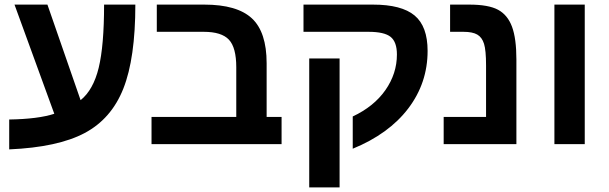

<svg xmlns="http://www.w3.org/2000/svg" viewBox="-20 -626 2645 834"><path d="M20 -106.9Q146 -108.9 215.8 -131.8L43 -606H186L330.1 -190.9Q385.3 -235.4 408.7 -331.5Q432.1 -427.7 432.1 -606H567.9Q567.9 -373 515.9 -241.5Q463.9 -109.9 347.7 -48.1Q231.4 13.7 20 22.9Z M661.1 -487.8V-606H867.2Q1009.8 -606 1074 -546.4Q1138.2 -486.8 1138.2 -351.1V-118.2H1203.1V0H638.2V-118.2H1006.3V-334Q1006.3 -419.4 974.4 -453.6Q942.4 -487.8 865.2 -487.8Z M1455.1 -372.1V188H1323.2V-372.1ZM1298.3 -606H1600.1Q1724.1 -606 1780.8 -558.8Q1837.4 -511.7 1837.4 -404.8Q1837.4 -265.6 1753.4 -155Q1669.4 -44.4 1512.2 20V-120.1Q1604 -163.1 1654.1 -234.6Q1704.1 -306.2 1704.1 -389.2Q1704.1 -443.8 1676.8 -465.8Q1649.4 -487.8 1581.1 -487.8H1298.3Z M2223.1 0H1907.2V-118.2H2091.3V-341.8Q2091.3 -407.7 2082.5 -435.8Q2073.7 -463.9 2053.2 -475.8Q2032.7 -487.8 1993.2 -487.8H1935.1V-606H2018.1Q2102.1 -606 2143.6 -583.5Q2185.1 -561 2204.1 -509.8Q2223.1 -458.5 2223.1 -367.2Z M2388.2 -606H2520V0H2388.2Z"/></svg>

Font: Liberation Sans
Style: Bold
Weight: 700
Designer: Steve Matteson
Foundry: Ascender Corporation
Version: Version 2.1.5